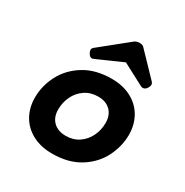

<svg xmlns="http://www.w3.org/2000/svg" viewBox="-161 -818 923 958"><g transform="rotate(30 300.0 -338.5)"><path d="M554.7 -261.7Q554.7 -196.3 523.4 -133.5Q492.2 -70.8 427.5 -30Q362.8 10.7 268.6 10.7Q203.1 10.7 154.8 -15.1Q106.4 -41 80.8 -86.4Q55.2 -131.8 55.2 -189.5Q55.2 -256.8 87.4 -319.3Q119.6 -381.8 184.3 -421.9Q249 -461.9 341.8 -461.9Q406.7 -461.9 455.1 -436Q503.4 -410.2 529.1 -364.5Q554.7 -318.8 554.7 -261.7ZM185.5 -195.8Q185.5 -151.4 211.7 -125.7Q237.8 -100.1 283.2 -100.1Q326.2 -100.1 358.2 -121.8Q390.1 -143.6 407.2 -179Q424.3 -214.4 424.3 -254.9Q424.3 -299.3 398.4 -325.2Q372.6 -351.1 327.1 -351.1Q284.2 -351.1 252 -329.3Q219.7 -307.6 202.6 -272Q185.5 -236.3 185.5 -195.8ZM397 -677.7 519.5 -550.3Q526.9 -543 526.9 -533.2Q526.9 -525.4 520.5 -515.1Q510.7 -499.5 497.1 -499.5Q491.2 -499.5 485.4 -502.4L360.8 -567.9L212.9 -502.4Q207 -500 203.1 -500Q190.9 -500 181.6 -517.1Q176.3 -526.4 176.3 -533.7Q176.3 -543 185.5 -550.3L343.3 -677.7Q355 -686.5 371.6 -686.5Q389.6 -686.5 397 -677.7Z"/></g></svg>

Font: Courier Prime
Style: Bold Italic
Weight: 700
Italic angle: -10°
Designer: Alan Dague-Greene
Foundry: Quote-Unquote Apps
Version: Version 3.018